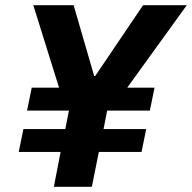

<svg xmlns="http://www.w3.org/2000/svg" viewBox="-20 -718 738 738"><path d="M524 -134 542 -222H378L392 -293H556L574 -381H469L698 -698H530L346 -426H342L263 -698H108L207 -381H102L84 -293H245L231 -222H70L52 -134H213L187 0H333L360 -134Z"/></svg>

Font: LVC Sans
Style: Bold Italic
Weight: 700
Italic angle: -11.31°
Designer: Mike Abbink, Paul van der Laan, Pieter van Rosmalen
Foundry: Bold Monday
Version: Version 3.0